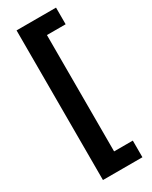

<svg xmlns="http://www.w3.org/2000/svg" viewBox="-224 -762 766 969"><g transform="rotate(-30 159.0 -278.0)"><path d="M65 158H295V61H186V-617H295V-714H65Z"/></g></svg>

Font: Kathrein 77 Bold Condensed
Style: Regular
Weight: 700
Width: 3
Designer: Lazydogs Typefoundry, based on Open Sans by Ascender Corporation
Foundry: Lazydogs Typefoundry
Version: Version 1.003;PS 001.003;hotconv 1.0.88;makeotf.lib2.5.64775